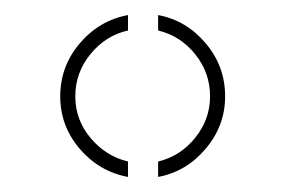

<svg xmlns="http://www.w3.org/2000/svg" viewBox="-20 -828 379 255"><path d="M150 -593Q112 -600 86 -630.2Q60 -660.5 60 -700Q60 -740 86 -770.5Q112 -801 150 -808V-787.5Q120.5 -781 100.2 -756.2Q80 -731.5 80 -700Q80 -669 100.2 -644.8Q120.5 -620.5 150 -613.5ZM190 -593V-613.5Q219.5 -620.5 239.2 -645Q259 -669.5 259 -700Q259 -731.5 239.2 -756Q219.5 -780.5 190 -787.5V-808Q227.5 -801 253.2 -770.5Q279 -740 279 -700Q279 -661 253.2 -630.5Q227.5 -600 190 -593Z"/></svg>

Font: Big Shoulders Stencil Display Thin
Style: Regular
Weight: 100
Designer: Patric King
Foundry: XO Type Co
Version: Version 1.000